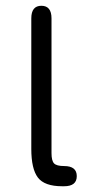

<svg xmlns="http://www.w3.org/2000/svg" viewBox="-20 -648 327 668"><path d="M203.1 0H196.3Q134.8 0 111.8 -30.3Q88.9 -60.5 88.9 -129.9V-584Q88.9 -627.9 124 -627.9Q159.2 -627.9 159.2 -584V-115.2Q159.2 -88.9 168 -79.6Q176.8 -70.3 203.1 -70.3Q247.1 -70.3 247.1 -35.2Q247.1 0 203.1 0Z"/></svg>

Font: Jura
Style: DemiBold
Weight: 600
Version: Version 2.5